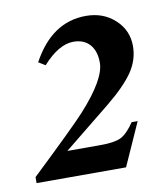

<svg xmlns="http://www.w3.org/2000/svg" viewBox="-56 -730 426 503"><g transform="rotate(-10 156.5 -478.5)"><path d="M79 -574 61 -585Q114 -683 205 -683Q251 -683 282 -654.5Q313 -626 313 -584Q313 -548 292 -516.5Q271 -485 221 -444L96 -343H185Q222 -343 239 -351.5Q256 -360 275 -388H291L240 -274H2V-290Q121 -403 150 -435Q220 -512 220 -556Q220 -587 204.5 -604.5Q189 -622 161 -622Q122 -622 79 -574Z"/></g></svg>

Font: STIX
Style: Bold Italic
Weight: 700
Italic angle: -16.33°
Designer: MicroPress Inc., with final additions and corrections provided by Coen Hoffman, Elsevier (retired)
Version: Version 1.1.1